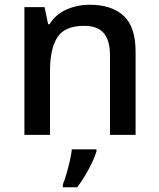

<svg xmlns="http://www.w3.org/2000/svg" viewBox="-20 -569 671 810"><path d="M358 -549Q451 -549 501.5 -502.5Q552 -456 552 -351V0H444V-335Q444 -398 418 -429Q392 -460 335 -460Q253 -460 222 -411.5Q191 -363 191 -271V0H83V-539H168L183 -467H189Q215 -509 261 -529Q307 -549 358 -549ZM387 70Q381 90 368.5 116.5Q356 143 340 170Q324 197 306 221H245V209Q253 191 260.5 164.5Q268 138 274.5 110Q281 82 283 61H387Z"/></svg>

Font: Noto Sans Nag Mundari Medium
Style: Regular
Weight: 500
Version: Version 1.000